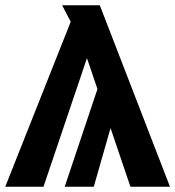

<svg xmlns="http://www.w3.org/2000/svg" viewBox="-33 -713 669 733"><path d="M616 0H465L389 -224L325 0H214L339 -373L299 -491L133 0H-13L237 -630L204 -693H348Z"/></svg>

Font: Fira Sans BGR
Style: Bold
Weight: 700
Designer: bBox Type GmbH & Carrois Corporate GbR & Edenspiekermann AG
Foundry: bBox Type GmbH & Carrois Corporate GbR & Edenspiekermann AG
Version: Version 4.301